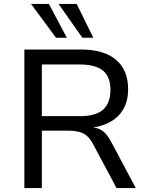

<svg xmlns="http://www.w3.org/2000/svg" viewBox="-20 -957 757 977"><path d="M104 0V-705H394Q508 -705 570 -653Q632 -601 632 -502Q632 -446 609.5 -405Q587 -364 546 -339.5Q505 -315 450 -308L453 -309L463 -307Q488 -303 508 -286Q528 -269 547 -233L671 0H573L455 -221Q440 -250 423 -265Q406 -280 382.5 -286Q359 -292 326 -292H193V0ZM193 -366H388Q468 -366 505 -399.5Q542 -433 542 -500Q542 -567 503.5 -598Q465 -629 384 -629H193ZM399 -765 278 -937H370L455 -765ZM265 -765 138 -937H229L320 -765Z"/></svg>

Font: Nunito Sans 8pt
Style: Regular
Weight: 400
Version: Version 3.101;gftools[0.9.27]